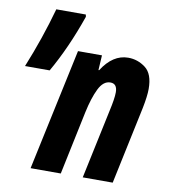

<svg xmlns="http://www.w3.org/2000/svg" viewBox="-81 -783 750 852"><g transform="rotate(10 294.5 -357.0)"><path d="M122 -442Q188 -557 239 -704L237 -714H104Q66 -577 11 -442ZM250 0 310 -286Q324 -352 344.5 -394Q365 -436 397 -436Q428 -436 428 -397Q428 -382 424.5 -360Q421 -338 416 -316L349 0H484L558 -350Q569 -405 569 -437Q569 -505 534 -531.5Q499 -558 456 -558Q387 -558 338 -481H335L339 -548H231L114 0Z"/></g></svg>

Font: Noto Sans UI Condensed ExtraBold
Style: Italic
Weight: 800
Width: 3
Designer: Monotype Design Team
Foundry: Monotype Imaging Inc.
Version: 1.001